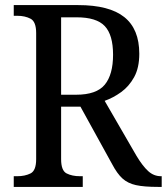

<svg xmlns="http://www.w3.org/2000/svg" viewBox="-20 -734 655 754"><path d="M34 0V-42H48Q78 -42 100 -53Q122 -64 122 -109V-604Q122 -649 100 -660.5Q78 -672 48 -672H34V-714H287Q409 -714 468 -667Q527 -620 527 -523Q527 -468 507 -431.5Q487 -395 456 -372.5Q425 -350 391 -338L516 -122Q540 -82 562 -62Q584 -42 612 -42H615V0H601Q546 0 514 -7Q482 -14 461 -33Q440 -52 420 -90L296 -315H220V-109Q220 -64 241.5 -53Q263 -42 294 -42H305V0ZM279 -362Q359 -362 391.5 -401.5Q424 -441 424 -519Q424 -597 391.5 -631.5Q359 -666 281 -666H220V-362Z"/></svg>

Font: Noto Serif Tamil SemiCondensed
Style: Regular
Weight: 400
Width: 4
Designer: Indian Type Foundry, Tom Grace, and the Monotype Design Team
Foundry: Monotype Imaging Inc.
Version: Version 2.004; ttfautohint (v1.8.4.7-5d5b)